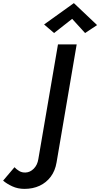

<svg xmlns="http://www.w3.org/2000/svg" viewBox="-205 -985 643 1232"><path d="M-112 88 -185 174Q-162 194 -126.5 210.5Q-91 227 -48 227Q6 227 49 207Q92 187 120.5 149Q149 111 158 57L287 -700H167L41 36Q35 74 11.5 97.5Q-12 121 -41 122Q-64 123 -81.5 112.5Q-99 102 -112 88ZM258 -864 341 -773 418 -824 269 -965 78 -828 142 -773Z"/></svg>

Font: Jost Medium
Style: Italic
Weight: 500
Italic angle: -5°
Version: Version 3.710